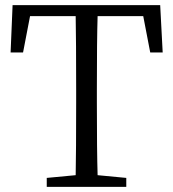

<svg xmlns="http://www.w3.org/2000/svg" viewBox="-20 -732 678 752"><path d="M163.1 0V-35.2L276.4 -45.9Q278.3 -138.7 278.3 -329.1V-382.8Q278.3 -575.2 276.4 -668.9H97.7L70.3 -526.4H21.5L29.3 -711.9H607.4L617.2 -526.4H568.4L541 -668.9H362.3Q359.4 -576.2 359.4 -382.8V-329.1Q359.4 -139.6 362.3 -45.9L474.6 -35.2V0Z"/></svg>

Font: Bpmf GenRyu Min R
Style: R
Weight: 400
Foundry: But Ko
Version: Version 1.320